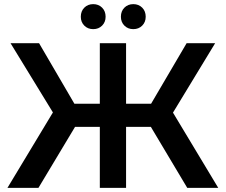

<svg xmlns="http://www.w3.org/2000/svg" viewBox="-20 -909 1092 929"><path d="M710 -295H590V0H463V-295H343L166 0H16L236 -365L31 -700H169L340 -407H463V-700H590V-407H711L883 -700H1021L817 -364L1036 0H886ZM371 -828Q371 -855 388 -872Q405 -889 431 -889Q457 -889 474 -872Q491 -855 491 -828Q491 -802 474 -785Q457 -768 431 -768Q405 -768 388 -785Q371 -802 371 -828ZM565 -828Q565 -855 582 -872Q599 -889 625 -889Q651 -889 668 -872Q685 -855 685 -828Q685 -802 668 -785Q651 -768 625 -768Q599 -768 582 -785Q565 -802 565 -828Z"/></svg>

Font: APTA Sans SemiBold
Style: Bold
Weight: 600
Version: Version 7.200